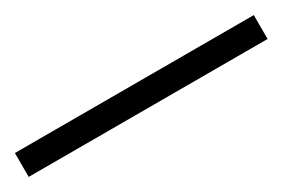

<svg xmlns="http://www.w3.org/2000/svg" viewBox="-6 -74 513 348"><g transform="rotate(-30 250.0 100.0)"><path d="M500 125H0V75H500Z"/></g></svg>

Font: STIX
Style: Regular
Weight: 400
Designer: MicroPress Inc., with final additions and corrections provided by Coen Hoffman, Elsevier (retired)
Version: Version 1.1.1